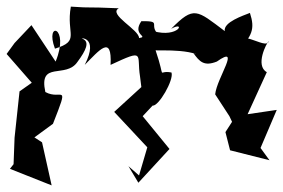

<svg xmlns="http://www.w3.org/2000/svg" viewBox="-33 -502 856 580"><path d="M355 0 385 50 479 -52 398 -151 428 -183C446 -180 493 -261 485 -283C439 -292 470 -253 437 -350C448 -348 571 -358 592 -315C590 -356 564 -330 551 -342C570 -315 584 -301 622 -316C697 -369 622 -267 617 -217L660 -151L668 -134L648 -103L662 -48L781 -18L754 -55L803 -170L715 -157L773 -284C737 -304 772 -372 779 -378C771 -345 673 -437 682 -345C729 -393 738 -414 722 -463C702 -455 641 -435 646 -408C561 -472 553 -485 484 -415C530 -441 507 -386 430 -408C441 -408 477 -312 475 -377C392 -423 472 -439 394 -438C365 -396 418 -392 387 -387C388 -412 292 -459 326 -477C212 -482 255 -477 181 -482C166 -398 211 -379 133 -355C101 -440 179 -423 135 -316L62 -426L11 -372L-13 -339L63 -252L26 -226L11 -86L8 -6L-3 8L123 58L94 -72L71 -87L127 -128C178 -258 153 -197 104 -224C83 -320 166 -263 201 -315C227 -350 239 -376 216 -385C203 -387 268 -395 223 -306C266 -349 306 -400 301 -306C408 -356 379 -338 390 -271L394 -239L312 -164L412 -57L387 28Z"/></svg>

Font: Charger Distortion
Style: 2
Weight: 400
Designer: Jasper
Foundry: Cannot Into Space Fonts
Version: Version 0.98